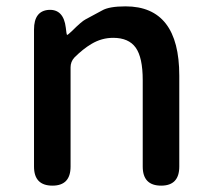

<svg xmlns="http://www.w3.org/2000/svg" viewBox="-20 -584 664 604"><path d="M145 0Q87 0 87 -60V-491Q87 -550 134 -553Q180 -555 187 -497L189 -481Q190 -474 191.5 -474Q193 -474 206 -486Q237 -517 249 -523Q275 -537 301 -551Q323 -564 375 -564Q544 -564 544 -346V-60Q544 0 487 0Q429 0 429 -60V-332Q429 -403 407 -434Q385 -465 336 -465Q300 -465 268 -446Q241 -430 214 -403Q202 -390 202 -372V-60Q202 0 145 0Z"/></svg>

Font: Resource Han Rounded KR Medium
Style: Regular
Weight: 500
Designer: Cyano Hao (round all glyphs); Ryoko NISHIZUKA 西塚涼子 (kana, bopomofo & ideographs); Paul D. Hunt (Latin, Greek & Cyrillic)
Foundry: Cyano Hao
Version: 0.990